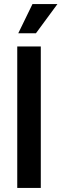

<svg xmlns="http://www.w3.org/2000/svg" viewBox="-20 -926 303 946"><path d="M65 0V-697H181V0ZM157 -762H70L140 -906H263Z"/></svg>

Font: Mukta Vaani SemiBold
Style: Regular
Weight: 600
Designer: Noopur Datye, Girish Dalvi, Yashodeep Gholap, Pallavi Karambelkar
Foundry: Ek Type
Version: Version 2.538;PS 1.000;hotconv 16.6.51;makeotf.lib2.5.65220;